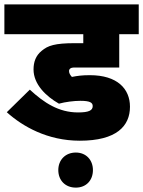

<svg xmlns="http://www.w3.org/2000/svg" viewBox="-20 -642 653 876"><path d="M347 -182C390 -182 403 -174 403 -158C403 -138 385 -129 336 -129C248 -129 181 -173 116 -233L11 -130C83 -65 197 0 344 0C512 0 573 -67 573 -155C573 -237 515 -299 390 -299C354 -299 333 -296 308 -291C300 -300 295 -308 295 -318C295 -323 297 -326 299 -328C304 -333 310 -334 325 -334H524V-486H613V-622H0V-486H360V-445H321C231 -445 198 -434 170 -410C143 -388 133 -359 133 -325C133 -258 189 -203 249 -169C278 -177 317 -182 347 -182ZM246 134C246 181 278 214 326 214C373 214 404 181 404 134C404 88 373 54 326 54C278 54 246 88 246 134Z"/></svg>

Font: Noto Sans SemiCondensed Black
Style: Italic
Weight: 900
Width: 4
Italic angle: -12°
Designer: Monotype Design Team
Foundry: Monotype Imaging Inc.
Version: Version 2.013